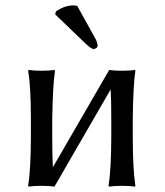

<svg xmlns="http://www.w3.org/2000/svg" viewBox="-20 -693 617 716"><path d="M268.1 -670.9 337.9 -544.9Q343.8 -532.2 344.2 -521Q341.3 -512.2 329.1 -509.8Q319.8 -511.2 299.8 -529.8L186 -639.2L188 -649.9Q219.7 -672.4 252.9 -672.9Q260.3 -672.9 268.1 -670.9ZM95.2 -250Q95.2 -369.1 85 -429.2L86.9 -432.1Q105 -429.2 134.8 -429.2Q164.6 -429.2 183.1 -432.1L185.1 -429.2Q176.8 -375 174.8 -250V-179.2Q174.8 -107.4 177.2 -69.3L387.2 -432.1Q405.3 -429.2 435.1 -429.2Q464.8 -429.2 482.9 -432.1L484.9 -429.2Q476.6 -375 475.1 -250V-179.2Q475.1 -63 484.9 0L482.9 2.9Q464.8 0 435.1 0Q405.3 0 387.2 2.9L384.8 0Q394.5 -61 395 -179.2V-250Q395 -320.3 392.6 -359.4L183.1 2.9Q165 0 134.8 0Q105 0 86.9 2.9L85 0Q94.7 -61 95.2 -179.2Z"/></svg>

Font: Linux Biolinum O
Style: Regular
Weight: 400
Designer: Philipp H. Poll
Foundry: Philipp H. Poll
Version: Version 1.0.4